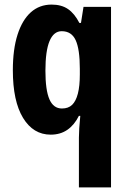

<svg xmlns="http://www.w3.org/2000/svg" viewBox="-20 -577 562 837"><path d="M324 23Q324 6 325.5 -18Q327 -42 330 -72H324Q304 -32 273.5 -11Q243 10 201 10Q125 10 80.5 -63Q36 -136 36 -271Q36 -362 56.5 -426Q77 -490 114.5 -523.5Q152 -557 205 -557Q248 -557 276.5 -537.5Q305 -518 326 -477H333L344 -547H464V240H324ZM250 -104Q278 -104 294.5 -120Q311 -136 319.5 -169Q328 -202 328 -252V-277Q328 -362 310 -401.5Q292 -441 249 -441Q214 -441 196 -398Q178 -355 178 -269Q178 -184 195.5 -144Q213 -104 250 -104Z"/></svg>

Font: Noto Sans Display Condensed
Style: Bold
Weight: 700
Width: 3
Designer: Monotype Design Team
Foundry: Monotype Imaging Inc.
Version: Version 2.003